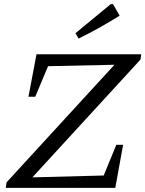

<svg xmlns="http://www.w3.org/2000/svg" viewBox="-20 -911 705 931"><path d="M661 -622 137 -51 483 -60 544 -209H577L539 0H8L12 -27L535 -597L213 -590L151 -442H118L157 -648H665ZM361 -724 346 -750 517 -891H528L560 -835Q512 -805 463 -777.5Q414 -750 361 -724Z"/></svg>

Font: Piazzolla
Style: Italic
Weight: 400
Italic angle: -11.3°
Designer: Juan Pablo del Peral
Foundry: Huerta Tipografica
Version: Version 1.330